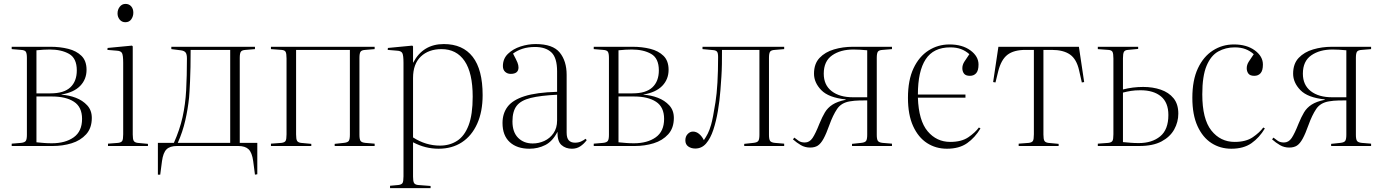

<svg xmlns="http://www.w3.org/2000/svg" viewBox="-20 -749 7094 985"><path d="M40 0V-12L88 -16Q107 -18 112.5 -26.5Q118 -35 118 -57V-452Q118 -475 112.5 -483.5Q107 -492 88 -493L40 -497V-509H240Q288 -509 330 -498.5Q372 -488 398 -462.5Q424 -437 424 -391Q424 -342 391.5 -308.5Q359 -275 295 -264V-263Q333 -261 368.5 -247.5Q404 -234 427.5 -208.5Q451 -183 451 -144Q451 -92 422 -60Q393 -28 347.5 -14Q302 0 251 0ZM167 -270H239Q308 -270 341 -301Q374 -332 374 -388Q374 -450 334.5 -472.5Q295 -495 235 -495Q219 -495 203 -494Q187 -493 167 -491ZM246 -14Q315 -14 358 -44.5Q401 -75 401 -139Q401 -200 359.5 -227Q318 -254 247 -254H167V-19Q188 -17 206 -15.5Q224 -14 246 -14Z M623 -635Q605 -635 594 -648.5Q583 -662 583 -680Q583 -700 594.5 -714.5Q606 -729 624 -729Q642 -729 653 -716.5Q664 -704 664 -684Q664 -665 653.5 -650Q643 -635 623 -635ZM534 0V-12L586 -16Q602 -18 607 -26Q612 -34 612 -60V-427Q612 -465 606 -476.5Q600 -488 579 -489L531 -493L532 -503L657 -515L661 -511V-59Q661 -35 666 -26.5Q671 -18 686 -16L739 -11V0Z M1288 147 1279 78Q1273 34 1255.5 17Q1238 0 1202 0H888Q852 0 834.5 17Q817 34 811 78L802 147H790V-16H872Q902 -83 916.5 -148Q931 -213 935 -286Q939 -359 939 -449Q939 -472 931.5 -480.5Q924 -489 907 -491L859 -497V-509H1288V-497L1240 -493Q1221 -492 1215.5 -483.5Q1210 -475 1210 -452V-16H1300V145ZM892 -16H1161V-493H958Q958 -397 955 -332.5Q952 -268 950 -248Q944 -190 930.5 -131Q917 -72 892 -16Z M1370 0V-12L1424 -16Q1440 -18 1445 -26Q1450 -34 1450 -60V-449Q1450 -475 1445 -483.5Q1440 -492 1424 -493L1370 -497V-509H1902V-497L1854 -493Q1835 -492 1829.5 -483.5Q1824 -475 1824 -452V-57Q1824 -35 1829.5 -26.5Q1835 -18 1854 -16L1902 -12V0H1697V-11L1744 -16Q1764 -18 1769.5 -26.5Q1775 -35 1775 -58V-493H1499V-59Q1499 -35 1504 -26.5Q1509 -18 1524 -16L1577 -11V0Z M1981 216V204L2024 200Q2040 198 2045 190Q2050 182 2050 156V-427Q2050 -465 2044 -476.5Q2038 -488 2017 -489L1969 -493L1970 -503L2095 -515L2099 -511V-428H2100Q2150 -523 2257 -523Q2354 -523 2405 -457.5Q2456 -392 2456 -261Q2456 -176 2428 -114Q2400 -52 2349.5 -19Q2299 14 2230 14Q2196 14 2164 6Q2132 -2 2099 -19V157Q2099 179 2103.5 188.5Q2108 198 2124 200L2189 205V216ZM2237 -2Q2287 -2 2325 -26.5Q2363 -51 2384 -106Q2405 -161 2405 -253Q2405 -375 2363.5 -436Q2322 -497 2245 -497Q2179 -497 2139 -459Q2099 -421 2099 -349V-44Q2164 -2 2237 -2Z M2696 14Q2632 14 2595 -20Q2558 -54 2558 -118Q2558 -167 2584 -201.5Q2610 -236 2671 -255.5Q2732 -275 2838 -278V-383Q2838 -453 2808.5 -480.5Q2779 -508 2725 -508Q2689 -508 2661 -499Q2633 -490 2612 -474Q2629 -442 2634.5 -428.5Q2640 -415 2640 -403Q2640 -370 2600 -370Q2583 -370 2571.5 -380.5Q2560 -391 2560 -410Q2560 -448 2586 -473Q2612 -498 2650.5 -510.5Q2689 -523 2728 -523Q2816 -523 2851.5 -479.5Q2887 -436 2887 -365V-69Q2887 -41 2898 -29Q2909 -17 2930 -17Q2947 -17 2960.5 -23Q2974 -29 2984 -37L2990 -30Q2975 -10 2956.5 2Q2938 14 2914 14Q2882 14 2860.5 -5Q2839 -24 2840 -73Q2815 -24 2777.5 -5Q2740 14 2696 14ZM2713 -13Q2744 -13 2772.5 -26Q2801 -39 2819.5 -65.5Q2838 -92 2838 -131V-263Q2753 -259 2702.5 -246.5Q2652 -234 2630.5 -206Q2609 -178 2609 -126Q2609 -71 2638 -42Q2667 -13 2713 -13Z M3026 0V-12L3074 -16Q3093 -18 3098.5 -26.5Q3104 -35 3104 -57V-452Q3104 -475 3098.5 -483.5Q3093 -492 3074 -493L3026 -497V-509H3226Q3274 -509 3316 -498.5Q3358 -488 3384 -462.5Q3410 -437 3410 -391Q3410 -342 3377.5 -308.5Q3345 -275 3281 -264V-263Q3319 -261 3354.5 -247.5Q3390 -234 3413.5 -208.5Q3437 -183 3437 -144Q3437 -92 3408 -60Q3379 -28 3333.5 -14Q3288 0 3237 0ZM3153 -270H3225Q3294 -270 3327 -301Q3360 -332 3360 -388Q3360 -450 3320.5 -472.5Q3281 -495 3221 -495Q3205 -495 3189 -494Q3173 -493 3153 -491ZM3232 -14Q3301 -14 3344 -44.5Q3387 -75 3387 -139Q3387 -200 3345.5 -227Q3304 -254 3233 -254H3153V-19Q3174 -17 3192 -15.5Q3210 -14 3232 -14Z M3547 13Q3526 13 3511 2.5Q3496 -8 3496 -29Q3496 -49 3508 -61.5Q3520 -74 3535 -74Q3552 -74 3566.5 -62Q3581 -50 3591 -30Q3602 -46 3611 -63.5Q3620 -81 3628 -109Q3637 -139 3650.5 -224.5Q3664 -310 3664 -457Q3664 -478 3658 -484.5Q3652 -491 3638 -492L3584 -497V-509H4003V-497L3955 -493Q3936 -492 3930.5 -483.5Q3925 -475 3925 -452V-57Q3925 -35 3930.5 -26.5Q3936 -18 3955 -16L4003 -12V0H3798V-11L3845 -16Q3865 -18 3870.5 -26.5Q3876 -35 3876 -58V-493H3684Q3684 -453 3683.5 -420.5Q3683 -388 3681 -357Q3679 -326 3676 -287Q3672 -233 3663 -180Q3654 -127 3639.5 -83Q3625 -39 3602.5 -13Q3580 13 3547 13Z M4136 8Q4110 8 4088.5 -4.5Q4067 -17 4048 -34L4055 -43Q4066 -34 4078 -26Q4090 -18 4109 -18Q4133 -18 4148.5 -41Q4164 -64 4184 -115Q4198 -149 4212 -172.5Q4226 -196 4250.5 -212Q4275 -228 4318 -237L4319 -239Q4231 -248 4193.5 -286.5Q4156 -325 4156 -371Q4156 -422 4184.5 -452Q4213 -482 4258.5 -495.5Q4304 -509 4355 -509H4556V-497L4508 -493Q4489 -492 4483.5 -483.5Q4478 -475 4478 -452V-57Q4478 -35 4483.5 -26.5Q4489 -18 4508 -16L4556 -12V0H4351V-11L4398 -16Q4418 -18 4423.5 -26.5Q4429 -35 4429 -58V-234Q4413 -234 4388 -233.5Q4363 -233 4340 -229Q4296 -222 4274.5 -190Q4253 -158 4235 -108Q4219 -63 4205 -37.5Q4191 -12 4175.5 -2Q4160 8 4136 8ZM4356 -250H4429V-491Q4410 -493 4391.5 -494Q4373 -495 4358 -495Q4292 -495 4249 -465Q4206 -435 4206 -371Q4206 -313 4246.5 -281.5Q4287 -250 4356 -250Z M4838 14Q4781 14 4736 -15Q4691 -44 4664.5 -102Q4638 -160 4638 -247Q4638 -338 4666.5 -398.5Q4695 -459 4743.5 -490Q4792 -521 4851 -521Q4917 -521 4958.5 -490.5Q5000 -460 5000 -418Q5000 -387 4988 -373.5Q4976 -360 4956 -360Q4934 -360 4925.5 -371.5Q4917 -383 4917 -399Q4917 -416 4927 -432Q4937 -448 4953 -471Q4934 -488 4910.5 -497Q4887 -506 4855 -506Q4769 -506 4729 -445Q4689 -384 4689 -264H4933V-248H4689Q4693 -130 4739 -75.5Q4785 -21 4855 -21Q4913 -21 4948 -45Q4983 -69 5002 -95L5010 -90Q4982 -43 4941.5 -14.5Q4901 14 4838 14Z M5206 0V-12L5258 -16Q5274 -18 5279 -26Q5284 -34 5284 -60V-493H5241Q5181 -493 5148.5 -468Q5116 -443 5101 -383L5087 -326L5075 -328L5102 -509H5515L5542 -328L5530 -326L5516 -388Q5503 -446 5469 -469.5Q5435 -493 5376 -493H5333V-59Q5333 -35 5338 -26.5Q5343 -18 5358 -16L5411 -11V0Z M5612 0V-12L5666 -16Q5682 -18 5687 -26Q5692 -34 5692 -60V-449Q5692 -475 5687 -483.5Q5682 -492 5666 -493L5612 -497V-509H5819V-498L5766 -493Q5751 -492 5746 -483Q5741 -474 5741 -450V-290Q5791 -303 5845 -303Q5894 -303 5935 -289Q5976 -275 6000.5 -245Q6025 -215 6025 -166Q6025 -123 6004 -85Q5983 -47 5939 -23.5Q5895 0 5825 0ZM5822 -15Q5890 -15 5932 -49.5Q5974 -84 5974 -159Q5974 -223 5936 -254.5Q5898 -286 5831 -286Q5802 -286 5781 -282.5Q5760 -279 5741 -274V-20Q5764 -18 5782 -16.5Q5800 -15 5822 -15Z M6297 14Q6240 14 6195 -15Q6150 -44 6123.5 -102Q6097 -160 6097 -247Q6097 -338 6125.5 -398.5Q6154 -459 6202.5 -490Q6251 -521 6310 -521Q6376 -521 6417.5 -490.5Q6459 -460 6459 -418Q6459 -387 6447 -373.5Q6435 -360 6415 -360Q6393 -360 6384.5 -371.5Q6376 -383 6376 -399Q6376 -416 6386 -432Q6396 -448 6412 -471Q6393 -488 6369.5 -497Q6346 -506 6314 -506Q6268 -506 6230 -485Q6192 -464 6170 -411.5Q6148 -359 6148 -265Q6148 -138 6194.5 -79.5Q6241 -21 6314 -21Q6372 -21 6407 -45Q6442 -69 6461 -95L6469 -90Q6441 -43 6400.5 -14.5Q6360 14 6297 14Z M6594 8Q6568 8 6546.5 -4.5Q6525 -17 6506 -34L6513 -43Q6524 -34 6536 -26Q6548 -18 6567 -18Q6591 -18 6606.5 -41Q6622 -64 6642 -115Q6656 -149 6670 -172.5Q6684 -196 6708.5 -212Q6733 -228 6776 -237L6777 -239Q6689 -248 6651.5 -286.5Q6614 -325 6614 -371Q6614 -422 6642.5 -452Q6671 -482 6716.5 -495.5Q6762 -509 6813 -509H7014V-497L6966 -493Q6947 -492 6941.5 -483.5Q6936 -475 6936 -452V-57Q6936 -35 6941.5 -26.5Q6947 -18 6966 -16L7014 -12V0H6809V-11L6856 -16Q6876 -18 6881.5 -26.5Q6887 -35 6887 -58V-234Q6871 -234 6846 -233.5Q6821 -233 6798 -229Q6754 -222 6732.5 -190Q6711 -158 6693 -108Q6677 -63 6663 -37.5Q6649 -12 6633.5 -2Q6618 8 6594 8ZM6814 -250H6887V-491Q6868 -493 6849.5 -494Q6831 -495 6816 -495Q6750 -495 6707 -465Q6664 -435 6664 -371Q6664 -313 6704.5 -281.5Q6745 -250 6814 -250Z"/></svg>

Font: Literata 72pt ExtraLight
Style: Regular
Weight: 200
Designer: Latin by Veronika Burian and Jose Scaglione. Greek by Irene Vlachou. Cyrillic by Vera Evstafieva.
Foundry: TypeTogether
Version: Version 3.002